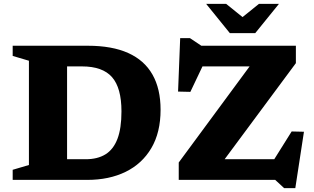

<svg xmlns="http://www.w3.org/2000/svg" viewBox="-20 -936 1632 999"><path d="M612 -356.5Q612 -478.5 563 -534.5Q514 -590.5 406.5 -590.5H239L222.5 -698H437Q563 -698 647 -660.2Q731 -622.5 773.2 -548.2Q815.5 -474 815.5 -365Q815.5 -247 767.5 -165.5Q719.5 -84 633.8 -42Q548 0 434 0H222.5L239 -107.5H426Q487.5 -107.5 528.8 -133Q570 -158.5 591 -213.2Q612 -268 612 -356.5ZM46 0V-52.5L130.5 -77.5V-620L46 -645V-698H329V0ZM1519.5 -698V-607.5L1112.5 -58.5L1020.5 -107.5H1407L1497.5 -252L1561.5 -250.5L1516.5 43H1458.5L1412 0H910V-90.5L1314.5 -639L1425 -590.5H1033.5L970.5 -458L906.5 -459.5L917.5 -737.5H968.5L1027.5 -698ZM1259.5 -833H1224.5L1327.5 -916H1431.5L1308 -763.5H1176L1052.5 -916H1156.5Z"/></svg>

Font: Newsreader 9pt
Style: Bold
Weight: 700
Designer: Hugues Gentile
Foundry: Production Type
Version: Version 1.003